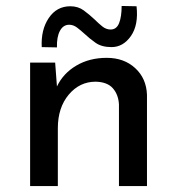

<svg xmlns="http://www.w3.org/2000/svg" viewBox="-20 -624 593 644"><path d="M165 -414 171 -334Q192 -378 236 -404Q280 -430 338 -430Q396 -430 433.5 -395.5Q471 -361 473 -306V0H379V-274Q377 -307 358.5 -328Q340 -349 301 -350Q247 -350 210.5 -306.5Q174 -263 174 -194V0H81V-414ZM354 -466Q321 -466 300.5 -480.5Q280 -495 263 -511Q251 -522 238.5 -531.5Q226 -541 212 -541Q192 -541 181 -520.5Q170 -500 171 -465L120 -466Q117 -524 143.5 -563.5Q170 -603 216 -603Q242 -603 261 -589Q280 -575 297 -559Q310 -546 323 -535.5Q336 -525 351 -525Q371 -525 379.5 -546.5Q388 -568 388 -604L438 -603Q445 -540 419 -503Q393 -466 354 -466Z"/></svg>

Font: Synthetic
Style: Regular
Weight: 400
Designer: Santiago Orozco
Foundry: Typemade
Version: Version 2.000; ttfautohint (v1.8.4.7-5d5b)